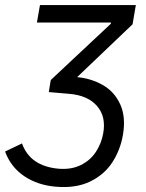

<svg xmlns="http://www.w3.org/2000/svg" viewBox="-61 -540 576 759"><path d="M140 -224 377 -446 378 -451H85L97 -520H476L463 -444L205 -198L135 -196ZM-41 59 26 27Q58 117 171 127Q221 131 258.5 112.5Q296 94 318 60.5Q340 27 347 -13Q359 -79 322.5 -121Q286 -163 213 -169L132 -176L139 -220L244 -235Q300 -230 346 -203.5Q392 -177 414.5 -127Q437 -77 425 -7Q415 52 383.5 101Q352 150 295.5 177.5Q239 205 159 198Q88 192 35 156.5Q-18 121 -41 59Z"/></svg>

Font: Fixel Italic Variable 20240409 Display Thin
Style: Italic
Weight: 100
Italic angle: -10°
Designer: AlfaBravo + MacPaw
Foundry: Kyrylo Tkachov, Marchela Mozhyna, Serhii Makarenko, Maria Weinstein, Zakhar Kryvoshyya
Version: Version 1.211;Glyphs 3.2 (3225)